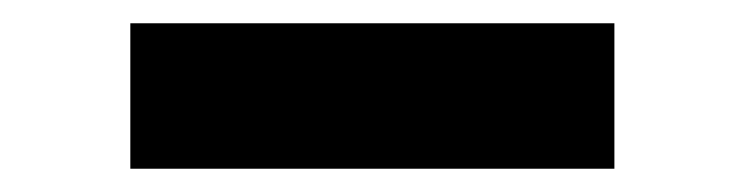

<svg xmlns="http://www.w3.org/2000/svg" viewBox="-20 -792 640 165"><path d="M92 -647V-772H508V-647Z"/></svg>

Font: Encode Sans Exp Black
Style: Regular
Weight: 900
Width: 7
Designer: Multiple Designers
Foundry: Impallari Type
Version: Version 3.002; ttfautohint (v1.8.3) -l 8 -r 50 -G 200 -x 14 